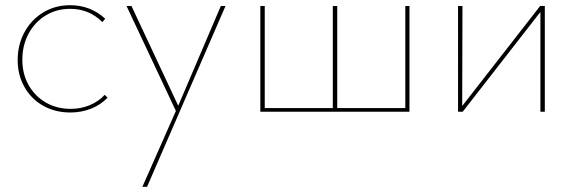

<svg xmlns="http://www.w3.org/2000/svg" viewBox="-20 -430 2210 739"><path d="M48 -199Q48 -258 74.5 -306.5Q101 -355 147 -382.5Q193 -410 250 -410Q328 -410 385 -358L374 -345Q323 -396 250 -396Q197 -396 155 -370Q113 -344 89.5 -299.5Q66 -255 66 -200Q66 -145 90.5 -102Q115 -59 157 -35Q199 -11 252 -11Q291 -11 325 -25Q359 -39 383 -65L394 -54Q367 -26 330 -11.5Q293 3 251 3Q193 3 147 -22.5Q101 -48 74.5 -94.5Q48 -141 48 -199Z M848 -407 546 289H528L657 -3L467 -407H486L666 -23L830 -407Z M1556 -407V0H982V-407H999V-14H1261V-407H1278V-14H1540V-407Z M2077 0H2060V-384L1761 0H1743V-407H1760L1759 -22L2059 -407H2077Z"/></svg>

Font: Ysabeau Thin
Style: Regular
Weight: 200
Designer: Christian Thalmann (Catharsis Fonts)
Version: Version 0.003